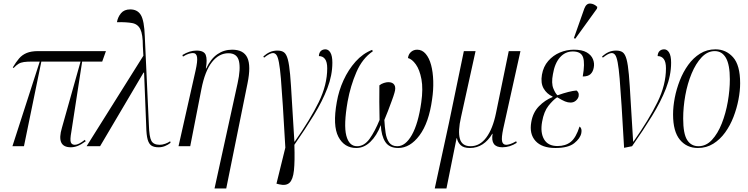

<svg xmlns="http://www.w3.org/2000/svg" viewBox="-20 -824 4218 1082"><path d="M50 0 204 -477H163Q133 -477 115 -474.5Q97 -472 84 -464Q71 -456 57 -441L52 -444Q70 -474 87.5 -494.5Q105 -515 130.5 -525.5Q156 -536 196 -536H577L556 -477H443L382 -81Q374 -37 379 -22.5Q384 -8 402 -8Q423 -8 458 -36L463 -28Q437 -9 417.5 -1.5Q398 6 379 6Q296 6 329 -104L434 -477H213L115 0Z M468 0 788 -510 785 -564Q785 -630 771 -659Q757 -688 725 -694Q693 -700 639 -699Q644 -728 662 -749.5Q680 -771 714 -771Q755 -771 774 -739Q793 -707 796 -619L819 -119Q821 -53 833 -30.5Q845 -8 880 -8Q895 -8 911.5 -14Q928 -20 939 -28L941 -19Q927 -8 910 -1Q893 6 874 6Q848 6 833.5 -3.5Q819 -13 812 -38Q805 -63 804 -112L792 -415H789L544 0Z M1189 238 1319 -355Q1337 -436 1326.5 -480Q1316 -524 1267 -524Q1214 -524 1174.5 -474Q1135 -424 1115 -322L1052 0H986L1082 -426Q1094 -479 1090.5 -502Q1087 -525 1067 -525Q1058 -525 1044 -521Q1030 -517 1011 -505L1008 -514Q1049 -539 1087 -539Q1130 -539 1139.5 -514Q1149 -489 1140 -438H1142Q1168 -493 1205 -518.5Q1242 -544 1288 -544Q1353 -544 1374 -498.5Q1395 -453 1375 -355L1255 238Z M1554 215 1538 211 1588 8Q1580 -132 1574 -227Q1568 -322 1563 -381Q1558 -440 1552 -471.5Q1546 -503 1538 -514Q1530 -525 1518 -525Q1501 -525 1468 -499L1464 -506Q1482 -522 1501 -530.5Q1520 -539 1543 -539Q1567 -539 1580.5 -529Q1594 -519 1602 -489.5Q1610 -460 1615 -403.5Q1620 -347 1625 -255Q1630 -163 1639 -26H1641Q1728 -150 1776 -248Q1824 -346 1824 -439Q1824 -475 1811.5 -491.5Q1799 -508 1777 -508Q1778 -527 1788 -536.5Q1798 -546 1814 -546Q1831 -546 1842 -527.5Q1853 -509 1853 -471Q1853 -400 1825 -327Q1797 -254 1748.5 -175Q1700 -96 1639 -8Q1642 84 1636.5 136Q1631 188 1611.5 206Q1592 224 1554 215Z M1988 10Q1920 10 1887 -53Q1854 -116 1878 -249Q1889 -313 1916 -372Q1943 -431 1983.5 -476.5Q2024 -522 2077 -543L2081 -535Q2022 -495 1988.5 -417.5Q1955 -340 1939 -252Q1916 -120 1931.5 -60Q1947 0 1992 0Q2033 0 2063 -42Q2093 -84 2119 -148Q2118 -202 2117.5 -249.5Q2117 -297 2118 -343Q2129 -352 2143.5 -356.5Q2158 -361 2168 -361Q2193 -361 2202.5 -345.5Q2212 -330 2203 -301Q2198 -283 2187.5 -255Q2177 -227 2166 -197.5Q2155 -168 2146 -148Q2148 -110 2153 -76Q2158 -42 2173 -21Q2188 0 2219 0Q2265 0 2301 -63.5Q2337 -127 2354 -247Q2365 -324 2355 -377.5Q2345 -431 2323.5 -461Q2302 -491 2279 -497Q2282 -519 2296.5 -531.5Q2311 -544 2331 -544Q2359 -544 2379 -520.5Q2399 -497 2409.5 -457.5Q2420 -418 2421.5 -367.5Q2423 -317 2415 -264Q2397 -132 2344 -61Q2291 10 2224 10Q2174 10 2151.5 -24Q2129 -58 2126 -119Q2103 -59 2067 -24.5Q2031 10 1988 10Z M2430 238 2510 -131 2594 -536H2660L2578 -164Q2560 -85 2571.5 -42.5Q2583 0 2632 0Q2684 0 2720.5 -49Q2757 -98 2775 -186L2847 -536H2913L2816 -99Q2805 -47 2809.5 -27.5Q2814 -8 2833 -8Q2841 -8 2854.5 -12Q2868 -16 2889 -28L2892 -19Q2853 6 2811 6Q2743 6 2756 -70H2754Q2732 -32 2700 -11Q2668 10 2628 10Q2592 10 2575.5 -6.5Q2559 -23 2555 -45H2553L2496 238Z M3110 10Q3034 10 2998 -29.5Q2962 -69 2974 -136Q2983 -190 3017 -225Q3051 -260 3094 -277V-280Q3061 -295 3043.5 -325.5Q3026 -356 3034 -403Q3042 -449 3069.5 -480.5Q3097 -512 3135 -528Q3173 -544 3214 -544Q3260 -544 3286 -529Q3312 -514 3321.5 -490.5Q3331 -467 3326 -443Q3322 -420 3308 -406.5Q3294 -393 3264 -393Q3277 -467 3266 -500.5Q3255 -534 3208 -534Q3165 -534 3135.5 -500.5Q3106 -467 3096 -406Q3086 -355 3098.5 -325Q3111 -295 3122 -287Q3190 -311 3229 -314Q3234 -311 3238.5 -303Q3243 -295 3241 -282Q3238 -268 3225.5 -257Q3213 -246 3195 -246Q3180 -246 3164 -252.5Q3148 -259 3120 -276Q3096 -260 3070.5 -227.5Q3045 -195 3035 -138Q3024 -77 3046 -39Q3068 -1 3122 -1Q3167 -1 3196.5 -24.5Q3226 -48 3246 -111Q3261 -101 3256 -74Q3250 -44 3216 -17Q3182 10 3110 10ZM3222 -606 3214 -609 3273 -776Q3284 -805 3306 -804Q3328 -803 3346 -785L3344 -775Z M3497 9Q3489 -131 3483 -226.5Q3477 -322 3472 -381Q3467 -440 3461 -471.5Q3455 -503 3447 -514Q3439 -525 3427 -525Q3410 -525 3377 -499L3373 -506Q3391 -522 3410 -530.5Q3429 -539 3452 -539Q3476 -539 3489.5 -529Q3503 -519 3511 -489.5Q3519 -460 3524 -403.5Q3529 -347 3534 -255Q3539 -163 3548 -26H3550Q3637 -150 3685 -248Q3733 -346 3733 -439Q3733 -475 3720.5 -491.5Q3708 -508 3686 -508Q3687 -527 3697 -536.5Q3707 -546 3723 -546Q3740 -546 3751 -527.5Q3762 -509 3762 -471Q3762 -399 3733 -325Q3704 -251 3654.5 -170.5Q3605 -90 3542 0Z M3913 10Q3850 10 3811.5 -36.5Q3773 -83 3773 -179Q3773 -223 3782.5 -272.5Q3792 -322 3811 -370.5Q3830 -419 3858.5 -458.5Q3887 -498 3925.5 -522Q3964 -546 4012 -546Q4071 -546 4111 -501.5Q4151 -457 4151 -355Q4151 -312 4141.5 -262.5Q4132 -213 4113.5 -165Q4095 -117 4066.5 -77.5Q4038 -38 3999.5 -14Q3961 10 3913 10ZM3916 0Q3959 0 3992 -35.5Q4025 -71 4047.5 -128Q4070 -185 4081.5 -251Q4093 -317 4093 -377Q4093 -459 4071 -497.5Q4049 -536 4008 -536Q3967 -536 3934 -501Q3901 -466 3877.5 -409.5Q3854 -353 3842 -286.5Q3830 -220 3830 -156Q3830 -70 3852.5 -35Q3875 0 3916 0Z"/></svg>

Font: Noto Serif Display ExtraCondensed Light
Style: Italic
Weight: 300
Width: 2
Italic angle: -12°
Designer: Monotype Design Team
Foundry: Monotype Imaging Inc.
Version: Version 2.009